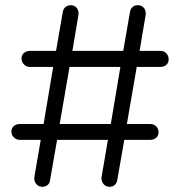

<svg xmlns="http://www.w3.org/2000/svg" viewBox="-20 -720 694 740"><path d="M630 -491Q630 -478 621 -470Q612 -462 598 -462H507L469 -242H559Q573 -242 582 -233Q591 -224 591 -210Q591 -197 582 -189Q573 -181 559 -181H459L432 -26Q430 -14 422 -7Q414 0 402 0Q389 0 380 -9.5Q371 -19 371 -33L372 -41L396 -181H200L173 -26Q172 -14 163.5 -7Q155 0 143 0Q130 0 121 -9.5Q112 -19 112 -33L113 -41L137 -181H56Q43 -181 33.5 -190.5Q24 -200 24 -213Q24 -226 33 -234Q42 -242 56 -242H148L185 -462H96Q82 -462 72.5 -471.5Q63 -481 63 -495Q63 -508 72.5 -516Q82 -524 96 -524H196L222 -674Q224 -686 232.5 -693Q241 -700 252 -700Q268 -700 276.5 -688.5Q285 -677 282 -660L259 -524H455L481 -674Q483 -686 491 -693Q499 -700 511 -700Q527 -700 535.5 -688.5Q544 -677 541 -660L518 -524H598Q612 -524 621 -514.5Q630 -505 630 -491ZM407 -242 444 -462H248L210 -242Z"/></svg>

Font: Quicksand
Style: Regular
Weight: 400
Designer: Andrew Paglinawan
Foundry: Andrew Paglinawan
Version: Version 3.000